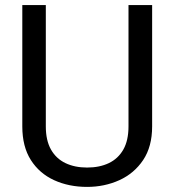

<svg xmlns="http://www.w3.org/2000/svg" viewBox="-20 -731 688 761"><path d="M489.3 -710.9H583V-230Q583 -149.9 547.4 -96.7Q511.7 -43.5 452.9 -16.8Q394 9.8 325.2 9.8Q252.9 9.8 194.6 -16.8Q136.2 -43.5 102.3 -96.7Q68.4 -149.9 68.4 -230V-710.9H161.6V-230Q161.6 -174.3 182.1 -138.2Q202.6 -102.1 239.5 -84.5Q276.4 -66.9 325.2 -66.9Q374.5 -66.9 411.4 -84.5Q448.2 -102.1 468.8 -138.2Q489.3 -174.3 489.3 -230Z"/></svg>

Font: Vazirmatn
Style: Regular
Weight: 400
Designer: Saber Rastikerdar
Foundry: Saber Rastikerdar
Version: Version 33.003;September 2, 2022;FontCreator 14.0.0.2862 64-